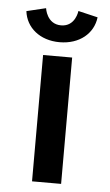

<svg xmlns="http://www.w3.org/2000/svg" viewBox="-49 -671 402 704"><g transform="rotate(5 152.0 -318.5)"><path d="M203 -465H96V0H203ZM211 -637C211 -637 205 -579 152 -579C99 -579 92 -637 92 -637L21 -620C28 -560 79 -517 152 -517C225 -517 276 -560 283 -620Z"/></g></svg>

Font: Hussar Tani
Style: Bold
Weight: 700
Foundry: Cannot Into Space Fonts
Version: Version 0.92